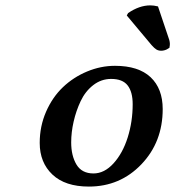

<svg xmlns="http://www.w3.org/2000/svg" viewBox="-20 -685 653 715"><path d="M408.2 -439.9Q495.6 -439.9 540.8 -397.5Q585.9 -355 585.9 -278.8Q585.9 -156.2 506.6 -73.2Q427.2 9.8 311 9.8Q222.7 9.8 175.3 -34.9Q127.9 -79.6 127.9 -152.8Q127.9 -214.8 151.6 -269Q175.3 -323.2 214.4 -360.4Q253.4 -397.5 304.2 -418.7Q355 -439.9 408.2 -439.9ZM394 -391.1Q356.9 -391.1 327.1 -367.9Q297.4 -344.7 280.3 -308.3Q263.2 -272 254.2 -232.2Q245.1 -192.4 245.1 -154.8Q245.1 -105 264.9 -72Q284.7 -39.1 328.1 -39.1Q368.7 -39.1 402.8 -76.7Q437 -114.3 455.6 -173.3Q474.1 -232.4 474.1 -296.9Q474.1 -342.8 455.3 -366.9Q436.5 -391.1 394 -391.1ZM568.4 -661.1 610.4 -536.1Q614.3 -521.5 611.3 -510.3H612.3Q611.3 -505.9 601.1 -501Q590.8 -496.1 580.1 -496.1Q570.3 -496.1 562.7 -500.5Q555.2 -504.9 544.4 -517.1L452.1 -627.4L457 -636.2Q498.5 -665 540 -665Q552.7 -665 568.4 -661.1Z"/></svg>

Font: Linear Smooth
Style: Bold Italic
Weight: 700
Designer: Philipp H. Poll, Flanker
Foundry: Philipp H. Poll, reworked by Flanker
Version: Version 1.061 | FøM Fix